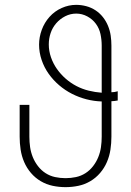

<svg xmlns="http://www.w3.org/2000/svg" viewBox="-20 -763 540 791"><path d="M250 8Q223 8 197 2.5Q171 -3 148 -16.5Q125 -30 107.5 -50.5Q90 -71 79.5 -95.5Q69 -120 65 -146.5Q61 -173 61 -200V-331H101V-200Q101 -178 104 -157Q107 -136 115 -116Q123 -96 136.5 -78.5Q150 -61 168 -49.5Q186 -38 207 -33.5Q228 -29 250 -29Q272 -29 293 -33.5Q314 -38 332 -49.5Q350 -61 363.5 -78.5Q377 -96 385 -116Q393 -136 396 -157Q399 -178 399 -200V-345Q367 -346 336 -354Q305 -362 276.5 -376.5Q248 -391 223.5 -412Q199 -433 180.5 -459Q162 -485 151.5 -516Q141 -547 141 -579Q141 -610 152 -640Q163 -670 184 -693.5Q205 -717 234 -730Q263 -743 294 -743Q315 -743 335.5 -737.5Q356 -732 373.5 -720.5Q391 -709 404 -692.5Q417 -676 425 -656.5Q433 -637 436 -616.5Q439 -596 439 -575V-383Q445 -383 452 -384Q459 -385 465 -387V-349Q459 -348 452 -347Q445 -346 439 -346V-200Q439 -173 435 -146.5Q431 -120 420.5 -95.5Q410 -71 392.5 -50.5Q375 -30 352 -16.5Q329 -3 303 2.5Q277 8 250 8ZM399 -381V-575Q399 -599 394 -622.5Q389 -646 375 -665Q361 -684 339.5 -695.5Q318 -707 294 -707Q270 -707 248.5 -696Q227 -685 211.5 -667Q196 -649 188.5 -626.5Q181 -604 181 -580Q181 -553 190 -527Q199 -501 214.5 -479Q230 -457 250.5 -439Q271 -421 295 -408.5Q319 -396 345.5 -389.5Q372 -383 399 -381Z"/></svg>

Font: Iosevka SS04 Extralight
Style: Regular
Weight: 200
Monospace: yes
Designer: Belleve Invis
Foundry: Belleve Invis
Version: Version 19.0.0; ttfautohint (v1.8.4)